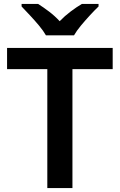

<svg xmlns="http://www.w3.org/2000/svg" viewBox="-20 -958 610 978"><path d="M349 0H221V-606H16V-714H554V-606H349ZM214 -778Q201 -801 178.5 -828Q156 -855 132 -880.5Q108 -906 90 -925V-938H174Q201 -921 230 -899Q259 -877 284 -850Q310 -877 340 -899.5Q370 -922 397 -938H482V-925Q463 -907 439 -881Q415 -855 392.5 -828Q370 -801 357 -778Z"/></svg>

Font: Noto Sans Kannada SemiBold
Style: Regular
Weight: 600
Designer: Jelle Bosma - Monotype Design Team
Foundry: Monotype Imaging Inc.
Version: Version 2.005; ttfautohint (v1.8.4.7-5d5b)